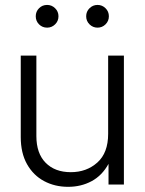

<svg xmlns="http://www.w3.org/2000/svg" viewBox="-20 -738 579 768"><path d="M252.4 9.3Q199.2 9.3 156.2 -13.7Q113.3 -36.6 88.1 -81.3Q63 -126 63 -189.9V-515.6H125.5V-193.8Q125.5 -124.5 162.6 -86.9Q199.7 -49.3 263.2 -49.3Q326.2 -49.3 369.4 -87.9Q412.6 -126.5 412.6 -202.6V-515.6H475.6V0H414.1V-82.5Q388.2 -35.6 346.2 -13.2Q304.2 9.3 252.4 9.3ZM168.5 -627.4Q149.4 -627.4 136.2 -640.6Q123 -653.8 123 -672.9Q123 -691.9 136.2 -705.1Q149.4 -718.3 168.5 -718.3Q187 -718.3 200.4 -705.1Q213.9 -691.9 213.9 -672.9Q213.9 -653.8 200.4 -640.6Q187 -627.4 168.5 -627.4ZM370.1 -627.4Q351.6 -627.4 338.1 -640.6Q324.7 -653.8 324.7 -672.9Q324.7 -691.9 338.1 -705.1Q351.6 -718.3 370.1 -718.3Q388.7 -718.3 402.1 -705.1Q415.5 -691.9 415.5 -672.9Q415.5 -653.8 402.1 -640.6Q388.7 -627.4 370.1 -627.4Z"/></svg>

Font: Inter Display Light
Style: Regular
Weight: 300
Designer: Rasmus Andersson
Foundry: rsms
Version: Version 4.000;git-a52131595